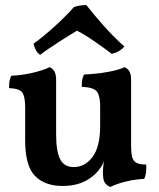

<svg xmlns="http://www.w3.org/2000/svg" viewBox="-20 -734 633 763"><path d="M228 5Q158 5 119 -35Q80 -75 80 -176V-307Q80 -347 70 -364.5Q60 -382 16 -384Q16 -398 17.5 -410Q19 -422 25 -433Q69 -435 111 -445Q153 -455 177 -467Q188 -463 195.5 -451.5Q203 -440 203 -417V-200Q203 -133 219 -101.5Q235 -70 273 -70Q317 -70 347.5 -110Q378 -150 378 -234V-312Q378 -352 365.5 -369.5Q353 -387 305 -389Q305 -403 306.5 -415Q308 -427 314 -438Q364 -440 408 -448Q452 -456 475 -467Q486 -463 493.5 -451.5Q501 -440 501 -417V-133L394 -97Q389 -81 379.5 -67.5Q370 -54 359 -43Q335 -20 303.5 -7.5Q272 5 228 5ZM418 9Q404 3 396.5 -8Q389 -19 389 -49Q389 -63 391.5 -83.5Q394 -104 400 -132L501 -155Q501 -127 505 -110.5Q509 -94 522 -87Q535 -80 561 -80Q562 -66 560.5 -51Q559 -36 553 -23Q521 -22 484 -13.5Q447 -5 418 9ZM140 -516Q128 -523 121.5 -537Q115 -551 113 -560Q153 -589 196.5 -628.5Q240 -668 274 -706Q285 -710 298.5 -712Q312 -714 323 -714Q352 -677 389.5 -634.5Q427 -592 474 -549Q466 -539 453.5 -531.5Q441 -524 424 -520Q394 -543 356.5 -569Q319 -595 286 -612Q274 -605 254.5 -593Q235 -581 213.5 -567Q192 -553 172 -539.5Q152 -526 140 -516Z"/></svg>

Font: Vollkorn SemiBold
Style: Regular
Weight: 600
Designer: Friedrich Althausen
Foundry: Friedrich Althausen
Version: Version 5.000